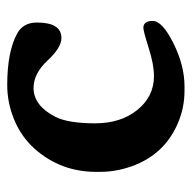

<svg xmlns="http://www.w3.org/2000/svg" viewBox="-20 -500 530 531"><g transform="rotate(-90 245.5 -235.0)"><path d="M433.6 -104Q452.6 -104 452.6 -77.9Q452.6 -51.8 391.1 -21Q329.6 9.8 271 9.8H259.8Q211.4 9.8 168 -9.3Q83 -46.4 50.8 -135.7Q35.2 -179.7 35.2 -223.1V-234.9Q35.2 -333.5 100.1 -405.8Q132.8 -441.9 179.4 -461.2Q226.1 -480.5 275.4 -480.5Q368.2 -480.5 418.5 -452.6Q448.2 -436 448.2 -398.4Q448.2 -330.6 405.3 -330.6Q378.9 -330.6 343 -369.1Q307.1 -407.7 267.1 -407.7Q218.8 -407.7 187.5 -347.7Q169.9 -313.5 169.4 -239.7Q169.4 -238.8 169.4 -237.8Q169.4 -167 206.1 -121.1Q243.2 -74.7 300.3 -74.7Q332 -74.7 378.2 -89.4Q424.3 -104 433.6 -104Z"/></g></svg>

Font: Averia Serif Libre
Style: Bold
Weight: 700
Version: Version 1.002